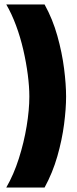

<svg xmlns="http://www.w3.org/2000/svg" viewBox="-20 -720 343 857"><path d="M8 -700H179Q215 -635 236 -560Q257 -485 266 -414Q275 -343 275 -289Q275 -235 266 -165.5Q257 -96 236 -22.5Q215 51 179 117H8Q41 60 64 -12Q87 -84 99 -157Q111 -230 111 -289Q111 -333 104 -387Q97 -441 84 -497.5Q71 -554 51.5 -606.5Q32 -659 8 -700Z"/></svg>

Font: Bricolage Grotesque 48pt ExtraBold
Style: Regular
Weight: 800
Designer: Mathieu Triay
Foundry: Atelier Triay
Version: Version 1.000; ttfautohint (v1.8.4.7-5d5b);gftools[0.9.32]